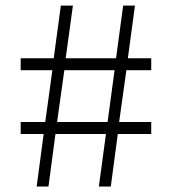

<svg xmlns="http://www.w3.org/2000/svg" viewBox="-20 -678 631 698"><path d="M170.4 -422.9H55.2V-466.3H175.3L201.2 -657.7H245.1L218.8 -466.3H401.9L427.7 -657.7H470.7L444.8 -466.3H529.8V-422.9H439.5L413.1 -234.4H529.8V-190.9H408.2L382.8 0H339.4L365.2 -190.9H181.6L156.2 0H113.3L138.7 -190.9H55.2V-234.4H144.5ZM213.9 -422.9 187.5 -234.4H371.1L396.5 -422.9Z"/></svg>

Font: Spartan MB
Style: Regular
Weight: 400
Designer: Matt Bailey, Mirko Velimirovic
Foundry: Matt Bailey
Version: Version 1.005